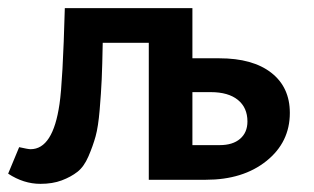

<svg xmlns="http://www.w3.org/2000/svg" viewBox="-26 -441 770 471"><path d="M512 -298Q594 -298 639.5 -262.5Q685 -227 685 -164Q685 -92 627.5 -46Q570 0 479 0H339V-336H226Q225 -280 223.5 -246.5Q222 -213 218.5 -171.5Q215 -130 208.5 -106.5Q202 -83 191 -57.5Q180 -32 164 -19.5Q148 -7 125.5 1.5Q103 10 73 10Q32 10 -6 -15L21 -80Q43 -75 49 -75Q104 -75 120 -186Q128 -240 133 -421H446V-298ZM513 -85Q545 -85 563 -100.5Q581 -116 581 -143Q581 -177 557.5 -196Q534 -215 491 -215H446V-85Z"/></svg>

Font: EauTest
Style: Bold
Weight: 700
Designer: Christian Thalmann (Catharsis Fonts)
Version: Version 0.001;PS 000.001;hotconv 1.0.88;makeotf.lib2.5.64775